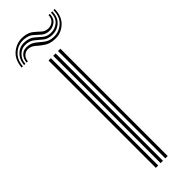

<svg xmlns="http://www.w3.org/2000/svg" viewBox="-291 -748 759 759"><g transform="rotate(-45 88.0 -368.5)"><path d="M107.8 0V-600H121V0ZM54.8 0V-600H68V0ZM81.2 0V-600H94.5V0ZM-40 -655.5Q-36.8 -698.2 -9.2 -719.4Q18.2 -740.5 51.8 -737Q75.8 -734.8 89.8 -723.6Q103.8 -712.5 114.8 -701.9Q125.8 -691.2 140.8 -690Q155.8 -688.5 168.5 -697.8Q181.2 -707 181.8 -727H188.8Q188.5 -702.5 172.8 -690.6Q157 -678.8 138 -680.2Q119.5 -681.5 107.6 -692.1Q95.8 -702.8 83.1 -713.9Q70.5 -725 49.2 -727.5Q16.8 -731.5 -7 -711.1Q-30.8 -690.8 -33 -655.5ZM-26.2 -655.5Q-24 -685.5 -4.1 -703.6Q15.8 -721.8 45 -717.8Q66 -715.5 79.2 -704.4Q92.5 -693.2 104.6 -682.6Q116.8 -672 135 -670.5Q159.8 -668.8 177.6 -683.4Q195.5 -698 195.5 -727H202.5Q202.2 -693.5 181.8 -676.4Q161.2 -659.2 133.5 -661Q113 -662.2 99.5 -673Q86 -683.8 73.4 -694.8Q60.8 -705.8 43 -708.2Q17.2 -711.5 -0.1 -696.1Q-17.5 -680.8 -19.2 -655.5ZM-12.2 -655.5Q-10.8 -676.5 2.6 -689.1Q16 -701.8 39 -698.5Q56.8 -696.2 69.9 -685.2Q83 -674.2 97.1 -663.5Q111.2 -652.8 131.8 -651.5Q162.2 -649 185.8 -669.1Q209.2 -689.2 209.5 -727H216.2Q215.8 -684.8 189.8 -662Q163.8 -639.2 130 -641.8Q105.8 -643 89.6 -653.8Q73.5 -664.5 61.2 -675.5Q49 -686.5 36.2 -688.8Q19 -691.8 7.4 -681.8Q-4.2 -671.8 -5.2 -655.5Z"/></g></svg>

Font: Big Shoulders Inline Display
Style: Regular
Weight: 400
Designer: Patric King
Foundry: XO Type Co
Version: Version 1.000